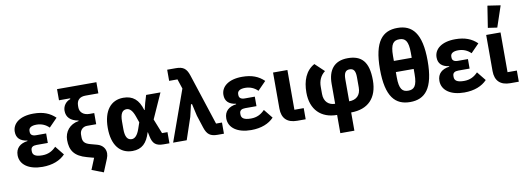

<svg xmlns="http://www.w3.org/2000/svg" viewBox="-72 -1283 5343 1950"><g transform="rotate(-10 2599.5 -308.0)"><path d="M505 -75 431 -167C392 -127 349 -104 288 -104C217 -104 189 -124 189 -162V-173C189 -204 210 -218 248 -218H364V-316H261C223 -316 202 -330 202 -361V-371C202 -402 229 -421 282 -421C334 -421 377 -402 411 -368L496 -455C440 -509 372 -537 271 -537C130 -537 53 -473 53 -388C53 -326 88 -288 164 -278V-273C88 -263 40 -222 40 -148C40 -51 129 12 270 12C375 12 454 -21 505 -75Z M826 -625H957V-740H551V-625H666V-617C618 -601 588 -558 588 -510C588 -444 629 -402 711 -388V-383C617 -369 562 -297 562 -213C562 -107 603 -42 731 -7L801 12L753 129L873 175L927 44C935 24 939 6 939 -11C939 -58 910 -98 855 -113L785 -132C731 -147 711 -170 711 -217V-243C711 -288 744 -320 786 -320H881V-435H832C770 -435 732 -470 732 -520V-536C732 -596 766 -625 826 -625Z M1580 0V-115H1524L1464 -266L1580 -525H1432L1409 -448L1391 -377H1387C1355 -487 1296 -537 1198 -537C1070 -537 990 -440 990 -262C990 -84 1070 12 1198 12C1296 12 1349 -42 1381 -148H1384L1393 -104C1409 -26 1443 0 1521 0ZM1211 -108C1167 -108 1144 -143 1144 -223V-302C1144 -382 1167 -417 1211 -417C1243 -417 1271 -390 1293 -326L1315 -263L1293 -199C1271 -135 1243 -108 1211 -108Z M1773 -625 1806 -525 1618 0H1758L1835 -228L1864 -352H1875L1903 -228L1945 -98C1969 -25 2002 0 2078 0H2142V-115H2081L1909 -642C1885 -715 1852 -740 1776 -740H1687V-625Z M2657 -75 2583 -167C2544 -127 2501 -104 2440 -104C2369 -104 2341 -124 2341 -162V-173C2341 -204 2362 -218 2400 -218H2516V-316H2413C2375 -316 2354 -330 2354 -361V-371C2354 -402 2381 -421 2434 -421C2486 -421 2529 -402 2563 -368L2648 -455C2592 -509 2524 -537 2423 -537C2282 -537 2205 -473 2205 -388C2205 -326 2240 -288 2316 -278V-273C2240 -263 2192 -222 2192 -148C2192 -51 2281 12 2422 12C2527 12 2606 -21 2657 -75Z M2985 0V-115H2889V-525H2741V-153C2741 -53 2795 0 2897 0Z M3307 12V200H3452V12C3626 12 3726 -89 3726 -272C3726 -464 3654 -537 3512 -537C3370 -537 3307 -447 3307 -309V-103C3243 -103 3193 -143 3193 -225V-299C3193 -357 3213 -410 3263 -448L3169 -537C3077 -487 3039 -387 3039 -265C3039 -89 3143 12 3307 12ZM3452 -103V-330C3452 -398 3472 -422 3512 -422C3552 -422 3572 -398 3572 -330V-225C3572 -143 3524 -103 3452 -103Z M4062 -752C3910 -752 3816 -657 3816 -370C3816 -83 3910 12 4062 12C4214 12 4308 -83 4308 -370C4308 -657 4214 -752 4062 -752ZM3970 -428V-480C3970 -603 4002 -635 4062 -635C4122 -635 4154 -603 4154 -480V-428ZM4062 -105C4002 -105 3970 -137 3970 -260V-313H4154V-260C4154 -137 4122 -105 4062 -105Z M4855 -75 4781 -167C4742 -127 4699 -104 4638 -104C4567 -104 4539 -124 4539 -162V-173C4539 -204 4560 -218 4598 -218H4714V-316H4611C4573 -316 4552 -330 4552 -361V-371C4552 -402 4579 -421 4632 -421C4684 -421 4727 -402 4761 -368L4846 -455C4790 -509 4722 -537 4621 -537C4480 -537 4403 -473 4403 -388C4403 -326 4438 -288 4514 -278V-273C4438 -263 4390 -222 4390 -148C4390 -51 4479 12 4620 12C4725 12 4804 -21 4855 -75Z M5063 -579 5136 -796 5003 -816 4968 -593ZM5183 0V-115H5087V-525H4939V-153C4939 -53 4993 0 5095 0Z"/></g></svg>

Font: Braiins Sans
Style: Bold
Weight: 700
Designer: Mike Abbink, Paul van der Laan, Pieter van Rosmalen, Jiri Chlebus, Lubos Buracinsky
Foundry: Bold Monday, Sudetype
Version: Version 1.000;hotconv 1.0.109;makeotfexe 2.5.65596